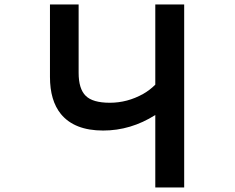

<svg xmlns="http://www.w3.org/2000/svg" viewBox="-20 -805 1040 850"><path d="M201.2 -785.2H328.1V-482.9Q328.1 -411.6 359.4 -380.9Q390.1 -350.1 466.3 -350.1Q543.9 -350.1 613.8 -389.2Q643.1 -405.8 667.5 -430.2V-785.2H795.4V24.9H667.5V-295.9Q559.1 -227.1 436.5 -227.1Q309.6 -227.1 249.5 -300.3Q201.2 -359.9 201.2 -464.4Z"/></svg>

Font: BIZ UDPGothic
Style: Bold
Weight: 700
Designer: TypeBank Co., Ltd.
Foundry: Morisawa Inc.
Version: Version 1.051